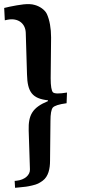

<svg xmlns="http://www.w3.org/2000/svg" viewBox="-135 -721 485 917"><path d="M-12 -565 -6 -365C-4 -282 19 -250 94 -242V-238C19 -207 0 -171 2 -98L8 88C9 115 -17 138 -55 142L-65 143L-63 176L-43 174C-13 171 -8 171 18 165C44 159 52 154 69 142C96 122 104 85 104 47L106 -143C106 -177 110 -198 117 -207C125 -216 146 -223 183 -228L185 -279C148 -273 126 -273 118 -280C111 -287 107 -310 107 -347L109 -542C109 -586 102 -625 89 -654C79 -675 54 -691 32 -697C1 -707 -43 -698 -89 -689L-115 -683L-112 -624L-98 -627C-49 -636 -14 -610 -12 -565Z"/></svg>

Font: Gamestation Warped
Style: Regular
Weight: 400
Designer: Jonas Hecksher
Foundry: Jonas Hecksher, Playtypeª, e-types AS
Version: Version 1.003